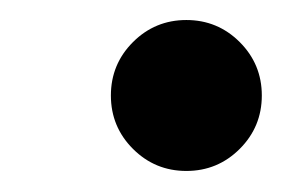

<svg xmlns="http://www.w3.org/2000/svg" viewBox="-20 -500 275 187"><path d="M88 -407Q88 -437.5 109.5 -459Q131 -480.5 161.5 -480.5Q192 -480.5 213.5 -459Q235 -437.5 235 -407Q235 -376.5 213.5 -355Q192 -333.5 161.5 -333.5Q131 -333.5 109.5 -355Q88 -376.5 88 -407Z"/></svg>

Font: Besley* Condensed Medium
Style: Italic
Weight: 500
Width: 3
Italic angle: -13°
Designer: Owen Earl
Foundry: indestructible type*
Version: Version 3.000; ttfautohint (v1.8.3)